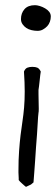

<svg xmlns="http://www.w3.org/2000/svg" viewBox="-20 -817 217 745"><path d="M73 -539.4Q75.9 -495.5 75.9 -461.8Q75.9 -428 73.5 -400.1Q71.1 -372.3 67.2 -346.7Q63.3 -321.1 59.9 -293.3Q56.5 -265.4 54.1 -231.6Q51.6 -197.9 51.6 -154V-147.6Q51.6 -142.2 52.1 -136.7Q52.6 -131.2 52.6 -125.7V-118.4Q53.6 -116.6 57.5 -112.5Q61.4 -108.4 66.2 -104.3Q71.1 -100.1 75 -96.5Q78.9 -92.8 80.8 -91.9Q81.8 -91.9 88.6 -95.6L100.3 -101.1L110 -109.3Q110.9 -124.8 112.9 -146.7Q114.8 -168.6 116.3 -193.7Q117.8 -218.9 119.7 -244.9Q121.6 -270.9 123.6 -295.6Q125.5 -320.2 126.5 -342.1Q127.5 -364 129.4 -379.6Q130.4 -382.3 130.4 -395.1Q130.4 -407.9 129.9 -422.9Q129.4 -438 129.4 -451.7V-468.1Q130.4 -472.7 131.4 -482.3Q132.3 -491.9 133.8 -503.3Q135.3 -514.7 136.2 -525.7L138.2 -539.4Q132.3 -551.2 125 -554.4Q117.8 -557.6 105.1 -557.6Q94.4 -557.6 86.2 -554.4Q77.9 -551.2 73 -539.4ZM61.4 -743Q61.4 -732 67.2 -723.4Q73 -714.7 81.8 -708.8Q90.5 -702.8 102.2 -700.1Q113.9 -697.3 125.5 -697.3Q137.2 -697.3 146.4 -702.4Q155.7 -707.4 163 -715.1Q170.3 -722.9 173.7 -733Q177.1 -743 177.1 -753Q177.1 -763.1 171.2 -770.9Q165.4 -778.6 155.2 -784.5Q145 -790.5 134.3 -793.7Q123.6 -796.9 115.8 -796.9Q88.6 -796.9 75 -781.4Q61.4 -765.8 61.4 -743Z"/></svg>

Font: Swanky and Moo Moo Cyrillic
Style: Regular
Weight: 400
Designer: Kimberly Geswein; Denis Ignatov
Foundry: Kimberly Geswein; Denis Ignatov
Version: Version 1.003 June 27, 2018